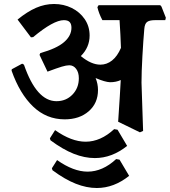

<svg xmlns="http://www.w3.org/2000/svg" viewBox="-20 -609 851 962"><path d="M808 -508H756Q729 -508 717 -499Q705 -490 703 -464Q698 -408 693.5 -327.5Q689 -247 689 -195L697 47L681 54L572 1Q582 -147 585 -208Q562 -197 531 -197Q506 -198 459 -218Q471 -189 471 -158Q471 -92 424.5 -51.5Q378 -11 304 -11Q213 -11 146 -75Q79 -139 38 -255L39 -262L91 -290L100 -285Q163 -102 263 -102Q311 -102 343 -135Q375 -168 375 -217Q375 -246 361.5 -264Q348 -282 327 -282Q313 -282 289.5 -275Q266 -268 218 -250L178 -334L182 -343Q264 -366 301 -398Q338 -430 338 -470Q338 -489 329 -498.5Q320 -508 300 -508Q248 -508 146 -423L135 -422L68 -511Q117 -551 161 -570Q205 -589 251 -589Q299 -589 339.5 -569Q380 -549 404.5 -513Q429 -477 429 -431Q429 -372 385 -328Q437 -285 483 -285Q515 -285 541.5 -306Q568 -327 586 -369Q584 -432 579 -508H493Q475 -542 468 -573L474 -583H783L789 -576L811 -520ZM455 183Q404 183 349.5 161.5Q295 140 233 94L230 84L256 43Q338 101 409 101Q484 101 552 38L569 41L617 122Q541 183 455 183ZM627 272Q551 333 465 333Q414 333 359.5 311.5Q305 290 243 244L240 234L266 193Q348 251 419 251Q494 251 562 188L579 191Z"/></svg>

Font: Sahitya
Style: Bold
Weight: 700
Designer: Juan Pablo del Peral
Foundry: Juan Pablo del Peral (http://www.huertatipografica.com)
Version: Version 1.001;PS 001.000;hotconv 1.0.70;makeotf.lib2.5.58329